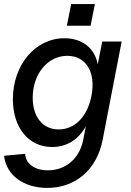

<svg xmlns="http://www.w3.org/2000/svg" viewBox="-20 -703 642 939"><path d="M211 216C350 216 454 126 482 -19L575 -500H480L458 -388C444 -466 384 -516 295 -516C153 -516 43 -386 43 -218C43 -78 120 16 235 16C306 16 364 -20 400 -86L387 -19C369 72 302 130 214 130C149 130 105 97 103 49L0 59C10 153 95 216 211 216ZM267 -70C190 -70 140 -130 140 -225C140 -341 213 -430 309 -430C402 -430 450 -348 427 -233C407 -132 346 -70 267 -70ZM307 -577H423L444 -683H328Z"/></svg>

Font: Uncut Sans Medium Italic
Style: Regular
Weight: 500
Italic angle: -11°
Designer: Kasper Nordkvist
Foundry: UNCUT.wtf
Version: Version 1.304;Glyphs 3.2 (3246)